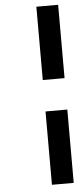

<svg xmlns="http://www.w3.org/2000/svg" viewBox="-58 -707 381 913"><g transform="rotate(-5 132.5 -250.0)"><path d="M152 175V-175H256V175ZM152 -325V-675H256V-325Z"/></g></svg>

Font: Heuristica
Style: Bold Italic
Weight: 700
Italic angle: -13°
Version: Version 1.0.2